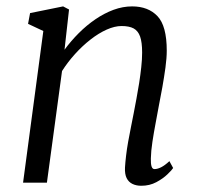

<svg xmlns="http://www.w3.org/2000/svg" viewBox="-20 -586 633 616"><path d="M187 -426.5Q207.5 -454.5 232.8 -479.8Q258 -505 286.2 -524.2Q314.5 -543.5 344.2 -554.5Q374 -565.5 404 -565.5Q455.5 -565.5 485.2 -534.2Q515 -503 515 -423.5Q515 -400 510.8 -369Q506.5 -338 500.8 -305.8Q495 -273.5 489.5 -246Q485 -220.5 479.2 -190.5Q473.5 -160.5 469 -131Q464.5 -101.5 464 -77.5Q463.5 -61 466.2 -52.2Q469 -43.5 475.5 -43.5Q485.5 -43.5 497.2 -49.5Q509 -55.5 523.5 -69L535.5 -47Q532 -41 517.5 -27Q503 -13 481.5 -1.5Q460 10 433.5 10Q417 10 404.8 4Q392.5 -2 386.2 -14.8Q380 -27.5 381 -48.5Q382 -65 384.5 -86.5Q387 -108 391.2 -131.5Q395.5 -155 400.2 -178.5Q405 -202 409 -223Q413 -245 417.8 -269.5Q422.5 -294 426.5 -319.8Q430.5 -345.5 433.2 -370.5Q436 -395.5 436 -417.5Q436 -450.5 429.5 -468.8Q423 -487 408.8 -494.8Q394.5 -502.5 370 -502.5Q348 -502.5 322.2 -491Q296.5 -479.5 270.5 -459.2Q244.5 -439 220.8 -412.8Q197 -386.5 179 -358L130.5 0H54L119 -486.5L70 -509.5L76.5 -544L182.5 -565.5L201.5 -555.5Z"/></svg>

Font: Merriweather 24pt Light
Style: Italic
Weight: 300
Italic angle: -7.8°
Version: Version 2.101